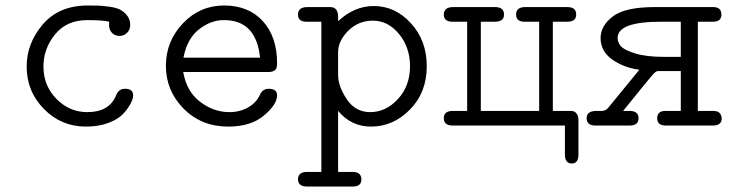

<svg xmlns="http://www.w3.org/2000/svg" viewBox="-20 -457 2665 699"><path d="M77.1 -214.8Q77.1 -299.8 136 -368.4Q194.8 -437 299.8 -437Q323.7 -437 338.4 -436.5Q353 -436 377.9 -432.6Q402.8 -429.2 417 -422.1Q431.2 -415 442.6 -400.6Q454.1 -386.2 454.1 -366.2Q454.1 -349.1 442.6 -337.6Q431.2 -326.2 415 -326.2Q398.9 -326.2 387.9 -337.2Q377 -348.1 377 -366.2Q377 -374 377.9 -377.9Q355 -383.8 297.9 -383.8Q222.7 -383.8 180.4 -331.8Q138.2 -279.8 138.2 -214.8Q138.2 -145 185.5 -96.9Q232.9 -48.8 297.9 -48.8Q377.9 -48.8 402.8 -109.9Q411.6 -133.8 435.1 -133.8Q464.8 -133.8 464.8 -109.9Q464.8 -98.6 456.5 -81.8Q448.2 -64.9 430.2 -44.4Q412.1 -23.9 376 -10Q339.8 3.9 293 3.9Q203.1 3.9 140.1 -60.1Q77.1 -124 77.1 -214.8Z M795.9 -437Q884.8 -437 936.8 -380.1Q988.8 -323.2 988.8 -226.1Q988.8 -206.1 979.7 -200.4Q970.7 -194.8 958 -194.8H647Q659.2 -124 708.5 -86.4Q757.8 -48.8 814.9 -48.8Q853 -48.8 883.1 -65.9Q913.1 -83 925.8 -110.8Q935.5 -133.8 958 -133.8Q988.8 -133.8 988.8 -109.9Q988.8 -76.7 940.9 -36.4Q893.1 3.9 811 3.9Q712.9 3.9 648.4 -61.5Q584 -127 584 -217Q584 -307.1 646 -372.1Q708 -437 795.9 -437ZM647.9 -247.1H926.8Q912.6 -384.3 794.9 -383.8Q747.1 -383.8 704.1 -349.9Q661.1 -315.9 647.9 -247.1Z M1064.9 195.8Q1064.9 168.9 1097.7 168.9H1149.9V-377.9H1095.7Q1064.9 -377.9 1064.9 -403.8Q1064.9 -430.7 1097.7 -431.2H1182.6Q1210.4 -431.2 1210.9 -396V-379.9Q1270 -435.1 1340.8 -435.1Q1418.9 -435.1 1476.3 -372.1Q1533.7 -309.1 1533.7 -215.8Q1533.7 -120.6 1472.7 -58.3Q1411.6 3.9 1330.6 3.9Q1258.8 3.9 1210.9 -53.2V168.9H1265.6Q1295.4 169.9 1295.7 196Q1295.9 222.2 1263.7 222.2H1097.7Q1064.9 221.7 1064.9 195.8ZM1210.9 -184.1Q1210.9 -143.1 1242.4 -95.9Q1273.9 -48.8 1327.6 -48.8Q1384.8 -48.8 1428.7 -96.4Q1472.7 -144 1472.7 -215.8Q1472.7 -284.7 1432.6 -333.3Q1392.6 -381.8 1337.9 -381.8Q1284.7 -381.8 1247.8 -345Q1210.9 -308.1 1210.9 -267.1Z M1595.7 -26.9Q1595.7 -51.8 1625.5 -53.2H1680.7V-377.9H1625.5Q1595.7 -378.9 1595.7 -403.8Q1595.7 -430.7 1628.9 -431.2H1782.7Q1814.9 -431.2 1814.9 -403.8Q1814.9 -377.9 1781.7 -377.9Q1781.7 -377.9 1730.5 -377.9V-53.2H1942.9V-377.9H1887.7Q1858.9 -378.9 1858.9 -403.8Q1858.9 -430.7 1890.6 -431.2H2045.9Q2078.1 -431.2 2077.6 -403.8Q2077.6 -377.9 2044.9 -377.9H1992.7V-53.2H2054.7Q2063.5 -53.2 2069.1 -51.5Q2074.7 -49.8 2080.3 -42Q2085.9 -34.2 2085.9 -19V106Q2085.9 138.2 2061.5 138.2Q2036.6 138.2 2036.6 105V0H1627.9Q1595.7 0 1595.7 -26.9Z M2115.7 -26.9Q2115.7 -52.7 2150.4 -53.2H2167.5Q2168.5 -53.2 2170.4 -53.2Q2184.6 -53.2 2193.8 -64L2307.6 -203.1Q2249.5 -210.9 2208 -241Q2166.5 -271 2166.5 -318.8Q2166.5 -362.8 2210.9 -397Q2255.4 -431.2 2362.8 -431.2H2576.7Q2606.4 -431.2 2606.4 -403.8Q2606.4 -378.9 2577.6 -377.9H2520.5V-53.2H2576.7Q2593.8 -53.2 2600.6 -44.7Q2607.4 -36.1 2607.4 -25.9Q2607.4 0 2575.7 0H2403.8Q2373 0 2372.6 -25.9Q2372.6 -52.7 2401.4 -53.2H2458.5V-198.2H2375.5Q2368.7 -198.2 2359.6 -188.7Q2350.6 -179.2 2311.5 -130.9Q2275.4 -85.9 2248.5 -53.2H2271.5Q2304.7 -53.2 2304.7 -26.9Q2304.7 0 2272.5 0H2147.5Q2115.7 0 2115.7 -26.9ZM2228.5 -318.8Q2228.5 -302.7 2240.5 -288.8Q2252.4 -274.9 2292.5 -262.5Q2332.5 -250 2397.5 -250H2458.5V-377.9H2385.7Q2228.5 -377.9 2228.5 -318.8Z"/></svg>

Font: CMU Typewriter Text
Style: Light
Weight: 200
Version: Version 0.7.0